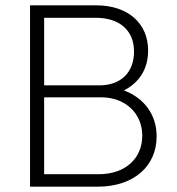

<svg xmlns="http://www.w3.org/2000/svg" viewBox="-20 -702 666 722"><path d="M93 0H347C484 0 569 -78 569 -189C569 -270 523 -333 446 -362C505 -392 537 -444 537 -512C537 -613 463 -682 341 -682H93ZM146 -47V-336H361C452 -336 515 -275 515 -192C515 -106 451 -47 352 -47ZM146 -381V-635H341C428 -635 484 -589 484 -508C484 -429 434 -381 353 -381Z"/></svg>

Font: MV Cash ExtraLight
Style: Regular
Weight: 200
Designer: Rodrigo Fuenzalida
Foundry: fragTYPE
Version: Version 1.100;Glyphs 3.1.2 (3151)